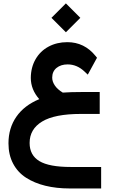

<svg xmlns="http://www.w3.org/2000/svg" viewBox="-20 -757 678 1117"><path d="M279.3 -653.3 363.3 -737.3 447.3 -653.3 363.3 -569.3ZM29.3 76.7Q29.3 -11.7 75.2 -77.9Q121.1 -144 208.5 -180.2Q159.2 -235.8 159.2 -304.2Q159.7 -365.2 187 -412.6Q214.4 -460 262.5 -485.8Q310.5 -511.7 371.6 -511.7Q471.2 -511.7 536.1 -431.2L544.4 -420.9L538.1 -409.7L502.9 -345.2L490.7 -322.8L472.2 -340.3Q428.2 -382.3 373.5 -382.3Q334 -382.3 308.8 -361.8Q283.7 -341.3 283.7 -305.2Q283.7 -282.2 299.1 -259.5Q314.5 -236.8 345.2 -218.3Q392.1 -221.7 458.5 -221.7H540.5H560.1V-202.1V-113.8V-94.2H540.5H450.7Q297.9 -94.2 225.1 -50Q152.3 -5.9 152.3 74.7Q152.3 146 209 180.2Q265.6 214.4 391.6 214.4H548.8H568.4V233.9V319.8V339.4H548.8H385.7Q308.1 339.4 244.1 323.7Q180.2 308.1 131.6 276.9Q83 245.6 56.2 194.6Q29.3 143.6 29.3 76.7Z"/></svg>

Font: Shabnam WOL
Style: Bold-WOL
Weight: 700
Foundry: DejaVu fonts team - Redesigned by Saber Rastikerdar - Based on Vazir font
Version: Version 5.0.0